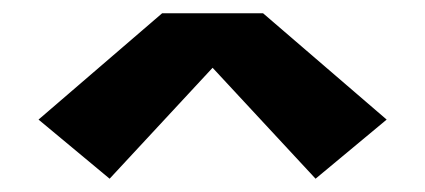

<svg xmlns="http://www.w3.org/2000/svg" viewBox="-20 -720 640 289"><path d="M145 -451 38 -540 224 -700H376L562 -540L455 -451L300 -618Z"/></svg>

Font: Iosevka SS04 Heavy Extended
Style: Regular
Weight: 900
Width: 7
Monospace: yes
Designer: Belleve Invis
Foundry: Belleve Invis
Version: Version 19.0.0; ttfautohint (v1.8.4)